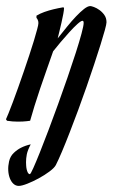

<svg xmlns="http://www.w3.org/2000/svg" viewBox="-93 -400 416 636"><path d="M6.8 0Q1.5 1 -4.9 1.5Q-16.1 2.9 -34.2 2.9Q-42.5 2.9 -51.8 2.2Q-61 1.5 -69.8 0L-73.2 -4.9Q-70.8 -9.8 -64.7 -24.9Q-58.6 -40 -50.5 -61.5Q-42.5 -83 -33 -109.4Q-23.4 -135.7 -14.2 -163.1Q-4.9 -190.4 3.9 -216.8Q12.7 -243.2 19.3 -265.1Q25.9 -287.1 30 -302.5Q34.2 -317.9 34.2 -323.2Q34.2 -328.6 33 -331.5Q31.7 -334.5 30.8 -336.9Q29.3 -338.9 27.8 -340.8V-348.1Q39.1 -355 54.2 -360.4Q69.3 -365.7 83.5 -369.1Q99.6 -373 117.2 -376L119.1 -373Q119.1 -367.2 116.7 -354Q114.3 -340.8 110.8 -325.7Q107.4 -310.5 103.8 -296.1Q100.1 -281.7 98.1 -272.9Q113.3 -292 128.9 -311.3Q144.5 -330.6 158.9 -345.7Q173.3 -360.8 185.5 -370.4Q197.8 -379.9 206.1 -379.9Q209.5 -379.9 218.3 -376.7Q227.1 -373.5 236.3 -366.9Q245.6 -360.4 252.7 -350.3Q259.8 -340.3 259.8 -326.2Q259.8 -320.3 254.4 -300.5Q249 -280.8 240 -252Q231 -223.1 219 -187Q207 -150.9 193.6 -112.3Q180.2 -73.7 165.8 -34.9Q151.4 3.9 137.9 38.6Q124.5 73.2 112.5 101.6Q100.6 129.9 91.8 147Q86.9 156.2 70.8 168.2Q54.7 180.2 35.4 190.7Q16.1 201.2 -2.4 208.5Q-21 215.8 -30.8 215.8Q-41 215.8 -48.6 208.7Q-56.2 201.7 -60.5 190.2Q-64.9 178.7 -65.7 164.3Q-66.4 149.9 -63 134.8Q-59.1 117.7 -47.6 106.7Q-36.1 95.7 -23.4 89.4Q-8.8 82 8.8 78.1Q-1.5 97.7 -4.2 111.3Q-6.8 125 -6.8 137.2Q-6.8 142.1 -6.3 148.9Q-5.9 155.8 -4.4 161.9Q-2.9 168 -0.5 172.4Q2 176.8 5.9 176.8Q8.3 176.8 17.1 157.2Q25.9 137.7 38.8 105.5Q51.8 73.2 67.6 31.2Q83.5 -10.7 99.6 -55.4Q115.7 -100.1 130.9 -144Q146 -188 158 -225.1Q169.9 -262.2 177 -288.6Q184.1 -314.9 184.1 -324.2Q184.1 -331.1 180.2 -331.1Q175.3 -331.1 163.3 -320.3Q151.4 -309.6 137 -293.7Q122.6 -277.8 107.9 -260.5Q93.3 -243.2 83 -230Q72.8 -200.2 61.5 -168.7Q50.3 -137.2 40 -106.7Q29.8 -76.2 21.2 -48.8Q12.7 -21.5 6.8 0Z"/></svg>

Font: Romanesco
Style: Regular
Weight: 400
Designer: Astigmatic (AOETI)
Foundry: Astigmatic (AOETI)
Version: Version 1.000